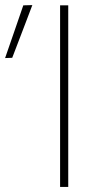

<svg xmlns="http://www.w3.org/2000/svg" viewBox="-76 -734 398 754"><path d="M160 0Q160 -61 160 -117Q160 -173 160 -238V-475Q160 -540.5 160 -596.5Q160 -652.5 160 -713H192Q192 -652.5 192 -596.5Q192 -540.5 192 -475V-238Q192 -173 192 -117Q192 -61 192 0ZM-56 -506Q-38 -558 -20 -610Q-2 -662 15.5 -713L51 -714Q38 -679.5 24.8 -645Q11.5 -610.5 -1.5 -576.2Q-14.5 -542 -28 -507Z"/></svg>

Font: Commissioner Thin
Style: Regular
Weight: 100
Designer: Kostas Bartsokas
Foundry: Kostas Bartsokas
Version: Version 1.001;gftools[0.9.23]